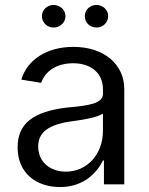

<svg xmlns="http://www.w3.org/2000/svg" viewBox="-20 -743 600 774"><path d="M222 11C302 11 362 -30 395 -96H399V0H481V-384C481 -484 399 -554 276 -554C166 -554 89 -500 66 -422L146 -409C163 -459 212 -488 275 -488C348 -488 395 -447 395 -384V-364C395 -326 337 -317 255 -310C111 -294 51 -243 51 -149C51 -44 127 11 222 11ZM134 -152C134 -208 172 -242 277 -255C327 -262 371 -270 395 -285V-216C395 -118 328 -51 246 -51C182 -51 134 -90 134 -152ZM149 -678C149 -652 170 -632 196 -632C222 -632 244 -652 244 -678C244 -703 222 -723 196 -723C170 -723 149 -703 149 -678ZM322 -678C322 -652 342 -632 369 -632C395 -632 416 -652 416 -678C416 -703 395 -723 369 -723C342 -723 322 -703 322 -678Z"/></svg>

Font: Wafeq
Style: Regular
Weight: 400
Designer: Rasmus Andersson & Azza Alameddine
Foundry: Google & TypeTogether
Version: Version 3.000;FEAKit 1.0